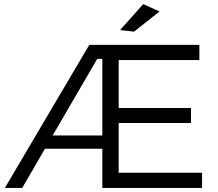

<svg xmlns="http://www.w3.org/2000/svg" viewBox="-20 -920 1066 940"><path d="M3.9 0ZM561 -74.2H969.2V0H481V-191.9H200.2L88.9 0H3.9L417 -700.2H956.1V-626H561V-391.1H915V-317.9H561ZM237.8 -256.8H481V-631.8H456.1ZM681.2 -899.9 761.2 -863.8 636.2 -765.1 567.9 -772.9Z"/></svg>

Font: Argentum Sans Light
Style: Regular
Weight: 300
Designer: Julieta Ulanovsky (Modified by Cristiano Sobral)
Foundry: Julieta Ulanovsky
Version: Version 1.000; ttfautohint (v1.5.65-e2d9)